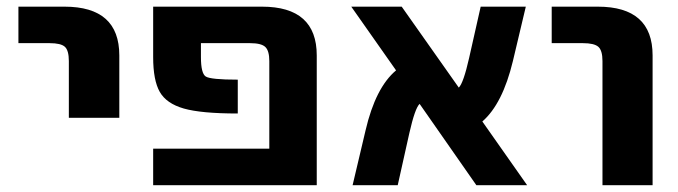

<svg xmlns="http://www.w3.org/2000/svg" viewBox="-20 -543 1996 565"><path d="M34.2 -416V-523.4H169.9Q331.1 -523.4 331.1 -379.9V-196.3H182.6V-363.3Q182.6 -394.5 170.9 -405.3Q159.2 -416 126 -416Z M912.1 2H430.7V-105.5H772.5V-363.3Q772.5 -393.6 760.7 -404.8Q749 -416 715.8 -416H571.3V-375Q571.3 -327.1 585.4 -317.9Q599.6 -308.6 679.7 -308.6V-209Q572.3 -209 521 -223.6Q469.7 -238.3 450.2 -272.5Q430.7 -306.6 430.7 -375V-523.4H751Q912.1 -523.4 912.1 -379.9Z M1531.2 2H1381.8L1214.8 -237.3Q1201.2 -224.6 1184.6 -151.4L1150.4 2H1017.6L1055.7 -159.2Q1085 -285.2 1145.5 -335.9L1013.7 -523.4H1162.1L1330.1 -285.2Q1343.8 -298.8 1360.4 -372.1L1394.5 -523.4H1527.3L1489.3 -363.3Q1459 -237.3 1399.4 -185.5Z M1603.5 -416V-523.4H1739.3Q1900.4 -523.4 1900.4 -379.9V2H1752.9V-363.3Q1752.9 -394.5 1740.7 -405.3Q1728.5 -416 1695.3 -416Z"/></svg>

Font: Gen Shin Gothic Bold
Style: Bold
Weight: 700
Designer: [Source Han Sans]
Ryoko NISHIZUKA  (kana & ideographs); Paul D. Hunt (Latin, Greek & Cyrillic); Wenlong ZHANG  (bopomofo
Version: Version 1.002.20150607